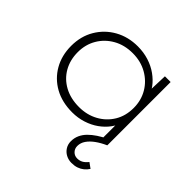

<svg xmlns="http://www.w3.org/2000/svg" viewBox="-185 -714 1117 1117"><g transform="rotate(45 373.5 -155.5)"><path d="M343 10Q259 10 197 -24.5Q135 -59 100 -120Q65 -181 65 -260Q65 -339 101.5 -400.5Q138 -462 200.5 -497Q263 -532 342 -532Q390 -532 432.5 -518.5Q475 -505 508.5 -481Q542 -457 564 -427.5Q586 -398 592 -365L571 -376L576 -520H623V0H574V-138L592 -159Q584 -125 561.5 -94.5Q539 -64 506 -40.5Q473 -17 431 -3.5Q389 10 343 10ZM349 -40Q414 -40 466 -68.5Q518 -97 548 -146.5Q578 -196 578 -261Q578 -324 548.5 -374Q519 -424 467 -453.5Q415 -483 349 -483Q281 -483 229 -453.5Q177 -424 147.5 -374Q118 -324 118 -261Q118 -197 146.5 -147Q175 -97 227 -68.5Q279 -40 349 -40ZM548 221Q523 221 502 210Q481 199 468.5 179Q456 159 456 134Q456 106 467 82.5Q478 59 497 40Q516 21 541.5 4Q567 -13 597 -27L623 1Q587 17 560 36.5Q533 56 517.5 78.5Q502 101 502 127Q502 149 516.5 164Q531 179 553 179Q572 179 587.5 170.5Q603 162 618 143L651 167Q640 184 625 196Q610 208 591 214.5Q572 221 548 221Z"/></g></svg>

Font: Lexend Exa ExtraLight
Style: Regular
Weight: 250
Designer: Bonnie Shaver-Troup, Thomas Jockin
Foundry: Lexend
Version: Version 1.007